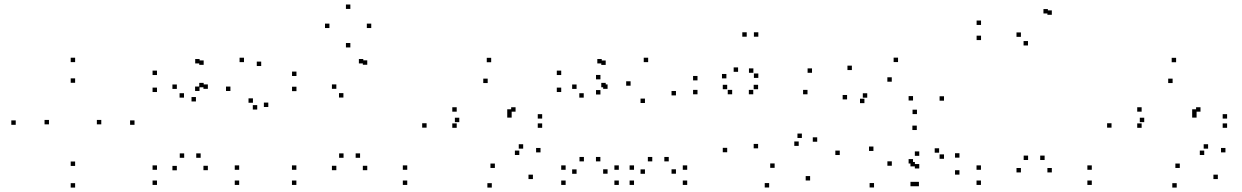

<svg xmlns="http://www.w3.org/2000/svg" viewBox="-20 -827 5620 869"><path d="M588.8 -262.1V-282.1H568.8V-262.1ZM320 -545.8V-565.8H300V-545.8ZM51.2 -262.1V-282.1H31.2V-262.1ZM320 22V2H300V22ZM201.6 -264.2V-284.2H181.6V-264.2ZM320 -452.3V-472.3H300V-452.3ZM438.4 -264.2V-284.2H418.4V-264.2ZM320 -76V-96H300V-76Z M1062.5 10V-10H1042.5V10ZM1062.5 -58.5V-78.5H1042.5V-58.5ZM888.2 -112.8V-132.8H868.2V-112.8ZM920.8 -56.7V-76.7H900.8V-56.7ZM920.8 -424.9V-444.9H900.8V-424.9ZM901.8 -431.9V-451.9H881.8V-431.9ZM901.8 -533.5V-553.5H881.8V-533.5ZM883.5 -539.9V-559.9H863.5V-539.9ZM690.5 -487.4V-507.4H670.5V-487.4ZM690.5 -410.5V-430.5H670.5V-410.5ZM812.8 -385.1V-405.1H792.8V-385.1ZM780.4 -424.6V-444.6H760.4V-424.6ZM780.4 -56.2V-76.2H760.4V-56.2ZM813.6 -112.8V-132.8H793.6V-112.8ZM690.5 -58.5V-78.5H670.5V-58.5ZM690.5 10V-10H670.5V10ZM1194.3 -342.7V-362.7H1174.3V-342.7ZM1162.2 -528.2V-548.2H1142.2V-528.2ZM1084.3 -545.8V-565.8H1064.3V-545.8ZM883 -415.3V-435.3H863V-415.3ZM866.8 -367.8V-387.8H846.8V-367.8ZM1022.9 -415.2V-435.2H1002.9V-415.2ZM1124.8 -361.9V-381.9H1104.8V-361.9ZM1144.2 -331.2V-351.2H1124.2V-331.2Z M1823.2 10V-10H1803.2V10ZM1823.2 -58.5V-78.5H1803.2V-58.5ZM1609.7 -112.8V-132.8H1589.7V-112.8ZM1642.2 -56.7V-76.7H1622.2V-56.7ZM1642.2 -533.9V-553.9H1622.2V-533.9ZM1624.3 -539.9V-559.9H1604.3V-539.9ZM1321.8 -483V-503H1301.8V-483ZM1321.8 -414.5V-434.5H1301.8V-414.5ZM1534.3 -385.5V-405.5H1514.3V-385.5ZM1502.3 -425V-445H1482.3V-425ZM1502.3 -56.7V-76.7H1482.3V-56.7ZM1534.9 -112.8V-132.8H1514.9V-112.8ZM1321.4 -58.5V-78.5H1301.4V-58.5ZM1321.4 10V-10H1301.4V10ZM1660.3 -700.1V-720.1H1640.3V-700.1ZM1565.7 -786.6V-806.6H1545.7V-786.6ZM1471 -700.1V-720.1H1451V-700.1ZM1565.7 -612.3V-632.3H1545.7V-612.3Z M2392 -16.5V-36.5H2372V-16.5ZM2426.4 -137.3V-157.3H2406.4V-137.3ZM2347.9 -154.2V-174.2H2327.9V-154.2ZM2330.4 -125.5V-145.5H2310.4V-125.5ZM2219.8 -66.8V-86.8H2199.8V-66.8ZM2058.8 -274.2V-294.2H2038.8V-274.2ZM2187.3 -451.1V-471.1H2167.3V-451.1ZM2295.8 -312.4V-332.4H2275.8V-312.4ZM2295.8 -294.7V-314.7H2275.8V-294.7ZM2313.5 -321.6V-341.6H2293.5V-321.6ZM2047.1 -321.6V-341.6H2027.1V-321.6ZM2047.1 -248.5V-268.5H2027.1V-248.5ZM2433.9 -248.5V-268.5H2413.9V-248.5ZM2433.9 -290.3V-310.3H2413.9V-290.3ZM2203.1 -545.3V-565.3H2183.1V-545.3ZM1910.8 -249.2V-269.2H1890.8V-249.2ZM2205.9 22V2H2185.9V22Z M3090.3 10V-10H3070.3V10ZM3090.3 -58.5V-78.5H3070.3V-58.5ZM3006.8 -96.6V-116.6H2986.8V-96.6ZM3039.4 -40.8V-60.8H3019.4V-40.8ZM3039.4 -395.2V-415.2H3019.4V-395.2ZM2913.6 -545.8V-565.8H2893.6V-545.8ZM2697.6 -467.8V-487.8H2677.6V-467.8ZM2697.6 -399.3V-419.3H2677.6V-399.3ZM2834.1 -439.1V-459.1H2814.1V-439.1ZM2899.1 -360.8V-380.8H2879.1V-360.8ZM2899.1 -40.4V-60.4H2879.1V-40.4ZM2932.2 -96.6V-116.6H2912.2V-96.6ZM2849.6 -58.5V-78.5H2829.6V-58.5ZM2849.6 10V-10H2829.6V10ZM2780.8 10V-10H2760.8V10ZM2780.8 -58.5V-78.5H2760.8V-58.5ZM2697.3 -96.6V-116.6H2677.3V-96.6ZM2729.9 -40.8V-60.8H2709.9V-40.8ZM2729.9 -424.9V-444.9H2709.9V-424.9ZM2721.4 -431.9V-451.9H2701.4V-431.9ZM2721.4 -533.2V-553.2H2701.4V-533.2ZM2703.5 -539.9V-559.9H2683.5V-539.9ZM2520.1 -487.4V-507.4H2500.1V-487.4ZM2520.1 -410.5V-430.5H2500.1V-410.5ZM2622 -385.1V-405.1H2602V-385.1ZM2589.6 -424.6V-444.6H2569.6V-424.6ZM2589.6 -40.4V-60.4H2569.6V-40.4ZM2622.8 -96.6V-116.6H2602.8V-96.6ZM2540.1 -58.5V-78.5H2520.1V-58.5ZM2540.1 10V-10H2520.1V10Z M3646.6 -10.1V-30.1H3626.6V-10.1ZM3678.7 -185.5V-205.5H3658.7V-185.5ZM3609.3 -202.5V-222.5H3589.3V-202.5ZM3595 -166.7V-186.7H3575V-166.7ZM3486 -67.3V-87.3H3466V-67.3ZM3411.2 -155.6V-175.6H3391.2V-155.6ZM3411.2 -423.2V-443.2H3391.2V-423.2ZM3389.3 -400.2V-420.2H3369.3V-400.2ZM3634.8 -400.2V-420.2H3614.8V-400.2ZM3655.2 -497.5V-517.5H3635.2V-497.5ZM3389.8 -497.5V-517.5H3369.8V-497.5ZM3412.2 -474.4V-494.4H3392.2V-474.4ZM3412.2 -660.9V-680.9H3392.2V-660.9ZM3359.7 -660.9V-680.9H3339.7V-660.9ZM3267.7 -472.2V-492.2H3247.7V-472.2ZM3320.6 -501.9V-521.9H3300.6V-501.9ZM3136.9 -463.2V-483.2H3116.9V-463.2ZM3136.9 -400.2V-420.2H3116.9V-400.2ZM3293.8 -400.2V-420.2H3273.8V-400.2ZM3271.3 -423.2V-443.2H3251.3V-423.2ZM3271.3 -137.9V-157.9H3251.3V-137.9ZM3461.2 21.6V1.6H3441.2V21.6Z M4139.1 16V-4H4119.1V16ZM4322.5 -36.6V-56.6H4302.5V-36.6ZM4322.5 -113.5V-133.5H4302.5V-113.5ZM4230.5 -135.9V-155.9H4210.5V-135.9ZM4252.6 -108.3V-128.3H4232.6V-108.3ZM4252.6 -371.3V-391.3H4232.6V-371.3ZM4044.6 -546.1V-566.1H4024.6V-546.1ZM3835.6 -509.9V-529.9H3815.6V-509.9ZM3813.9 -377.1V-397.1H3793.9V-377.1ZM3892.4 -360.2V-380.2H3872.4V-360.2ZM3905.1 -384.9V-404.9H3885.1V-384.9ZM4016.2 -457.2V-477.2H3996.2V-457.2ZM4112.4 -372.1V-392.1H4092.4V-372.1ZM4112.4 -87V-107H4092.4V-87ZM4120.8 -73.9V-93.9H4100.8V-73.9ZM4120.8 16V-4H4100.8V16ZM4140.6 -64.5V-84.5H4120.6V-64.5ZM4140.6 -121.7V-141.7H4120.6V-121.7ZM4016.4 -76.8V-96.8H3996.4V-76.8ZM3933.2 -143.8V-163.8H3913.2V-143.8ZM4129.5 -238.5V-258.5H4109.5V-238.5ZM4130.2 -310.6V-330.6H4110.2V-310.6ZM3780.8 -125.4V-145.4H3760.8V-125.4ZM3935.9 21.5V1.5H3915.9V21.5Z M4921.5 10V-10H4901.5V10ZM4921.5 -58.5V-78.5H4901.5V-58.5ZM4708 -102.8V-122.8H4688V-102.8ZM4740.6 -46.6V-66.6H4720.6V-46.6ZM4740.6 -760V-780H4720.6V-760ZM4722.7 -766V-786H4702.7V-766ZM4420.2 -714.1V-734.1H4400.2V-714.1ZM4420.2 -645.6V-665.6H4400.2V-645.6ZM4632.7 -621.2V-641.2H4612.7V-621.2ZM4600.7 -660.2V-680.2H4580.7V-660.2ZM4600.7 -46.6V-66.6H4580.7V-46.6ZM4633.2 -102.8V-122.8H4613.2V-102.8ZM4419.8 -58.5V-78.5H4399.8V-58.5ZM4419.8 10V-10H4399.8V10Z M5492 -16.5V-36.5H5472V-16.5ZM5526.4 -137.3V-157.3H5506.4V-137.3ZM5447.9 -154.2V-174.2H5427.9V-154.2ZM5430.4 -125.5V-145.5H5410.4V-125.5ZM5319.8 -66.8V-86.8H5299.8V-66.8ZM5158.8 -274.2V-294.2H5138.8V-274.2ZM5287.3 -451.1V-471.1H5267.3V-451.1ZM5395.8 -312.4V-332.4H5375.8V-312.4ZM5395.8 -294.7V-314.7H5375.8V-294.7ZM5413.5 -321.6V-341.6H5393.5V-321.6ZM5147.1 -321.6V-341.6H5127.1V-321.6ZM5147.1 -248.5V-268.5H5127.1V-248.5ZM5533.9 -248.5V-268.5H5513.9V-248.5ZM5533.9 -290.3V-310.3H5513.9V-290.3ZM5303.1 -545.3V-565.3H5283.1V-545.3ZM5010.8 -249.2V-269.2H4990.8V-249.2ZM5305.9 22V2H5285.9V22Z"/></svg>

Font: Monaspace Xenon Dots Var
Style: Regular
Weight: 400
Designer: Riley Cran and the Lettermatic Team
Version: Version 1.100 (Monaspace Xenon Dots)